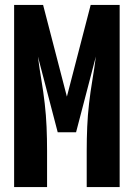

<svg xmlns="http://www.w3.org/2000/svg" viewBox="-20 -755 540 775"><path d="M37 0V-735H154L250 -365L346 -735H463V0H330V-147Q330 -195 332 -242.5Q334 -290 339.5 -337.5Q345 -385 353 -432.5Q361 -480 367 -527L287 -221H213L133 -527Q139 -480 147 -432.5Q155 -385 160.5 -337.5Q166 -290 168 -242.5Q170 -195 170 -147V0Z"/></svg>

Font: Iosevka SS04 Heavy
Style: Regular
Weight: 900
Monospace: yes
Designer: Belleve Invis
Foundry: Belleve Invis
Version: Version 19.0.0; ttfautohint (v1.8.4)